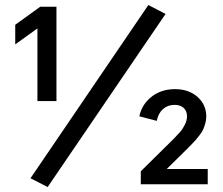

<svg xmlns="http://www.w3.org/2000/svg" viewBox="-20 -734 893 769"><path d="M102.1 -20 574.2 -713.9 643.1 -678.2 170.9 15.1ZM543.9 3.9V-47.9L675.8 -178.2Q694.8 -197.8 702.9 -207Q710.9 -216.3 720 -233.9Q729 -251.5 729 -268.1Q729 -289.6 715.6 -301.8Q702.1 -314 679.2 -314Q651.9 -314 632.8 -297.1Q613.8 -280.3 607.9 -250L538.1 -268.1Q548.3 -316.4 587.2 -346.7Q626 -377 681.2 -377Q735.8 -377 771 -345.9Q806.2 -314.9 806.2 -267.1Q806.2 -252.9 802 -238.8Q797.9 -224.6 793.5 -214.8Q789.1 -205.1 778.6 -191.7Q768.1 -178.2 763.2 -172.6Q758.3 -167 744.9 -153.3Q731.4 -139.6 729 -137.2L647.9 -57.1H812V3.9ZM206.1 -707V-329.1H129.9V-620.1L41 -556.2V-634.8L141.1 -707Z"/></svg>

Font: LT Superior Med
Style: Regular
Weight: 500
Designer: Daniel Lyons
Foundry: LyonsType
Version: Version 1.000